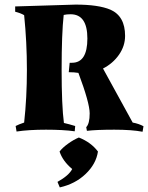

<svg xmlns="http://www.w3.org/2000/svg" viewBox="-20 -564 644 835"><path d="M46 -536 309 -544Q408 -544 460 -522Q524 -494 524 -408Q524 -364 497.5 -326Q471 -288 428 -266L557 -31Q584 -26 604 -15L600 9Q554 0 477 0Q400 0 358 5L355 -11Q370 -26 370 -71Q370 -116 321 -247Q303 -250 279 -250L283 -291H293Q360 -291 360 -396.5Q360 -502 287 -502Q270 -502 257 -499Q248 -418 248 -261Q248 -104 258 -29H259Q281 -24 307 -16L305 7Q255 0 180 0Q105 0 52 8L48 -16Q61 -23 85 -31Q97 -139 97 -260Q97 -381 85 -498Q70 -507 46 -513ZM406 95Q398 149 352.5 192.5Q307 236 240 251L230 227Q280 199 294 171Q253 137 239 95Q252 78 276.5 60.5Q301 43 323 34Q376 55 406 95Z"/></svg>

Font: Almendra SC
Style: Bold
Weight: 700
Designer: Ana Sanfelippo
Foundry: Ana Sanfelippo
Version: Version 1.003